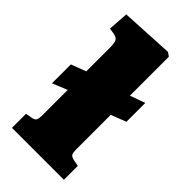

<svg xmlns="http://www.w3.org/2000/svg" viewBox="-238 -833 899 899"><g transform="rotate(45 211.5 -384.0)"><path d="M39 0V-93L72 -99Q88 -102 93 -110.5Q98 -119 98 -146V-310L24 -280V-405L98 -433V-588Q98 -621 91.5 -633Q85 -645 62 -649L35 -653L42 -754L304 -768L323 -755V-497L398 -524V-399L323 -370V-145Q323 -118 328.5 -110Q334 -102 352 -98L383 -92V0Z"/></g></svg>

Font: Literata Black
Style: Regular
Weight: 900
Designer: Latin by Veronika Burian and Jose Scaglione. Greek by Irene Vlachou. Cyrillic by Vera Evstafieva.
Foundry: TypeTogether
Version: Version 3.103;gftools[0.9.29]